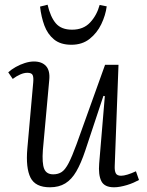

<svg xmlns="http://www.w3.org/2000/svg" viewBox="-20 -781 622 815"><path d="M15 -474Q28 -486 46.5 -496.5Q65 -507 85.5 -513.5Q106 -520 124 -520Q158 -520 175.5 -500.5Q193 -481 189 -441L162 -144Q158 -88 167.5 -64.5Q177 -41 206 -41Q227 -41 242 -51Q257 -61 271.5 -89Q286 -117 305 -169L426 -506H483L467 -77Q466 -56 471.5 -45.5Q477 -35 494 -35Q505 -35 521.5 -40Q538 -45 557 -54L570 -17Q561 -12 547.5 -6Q534 0 519 4.5Q504 9 490 11.5Q476 14 464 14Q423 14 410 -12.5Q397 -39 401 -87L425 -373L419 -374L342 -142Q324 -88 304 -53.5Q284 -19 257 -2.5Q230 14 192 14Q130 14 109.5 -27Q89 -68 96 -150L121 -431Q123 -453 118.5 -462.5Q114 -472 96 -472Q82 -472 66 -465Q50 -458 34 -446ZM283 -591Q237 -591 209.5 -613.5Q182 -636 168.5 -672.5Q155 -709 150 -753L182 -761Q194 -709 217 -682Q240 -655 286 -655Q334 -655 362.5 -685.5Q391 -716 403 -760L433 -754Q428 -716 410 -678.5Q392 -641 360.5 -616Q329 -591 283 -591Z"/></svg>

Font: Literata 24pt Light
Style: Italic
Weight: 300
Italic angle: -2°
Designer: Latin by Veronika Burian and Jose Scaglione. Greek by Irene Vlachou. Cyrillic by Vera Evstafieva
Foundry: TypeTogether
Version: Version 3.103;gftools[0.9.29]